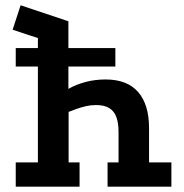

<svg xmlns="http://www.w3.org/2000/svg" viewBox="-20 -702 693 722"><path d="M39.2 0V-91.2H122.5V-451.8H39.2V-521.2H122.5V-558.8L27.5 -590.2L57.5 -682.2L237.2 -622V-521.2H413.8V-451.8H237.2V-367.8Q264.8 -383.8 301 -393.5Q337.2 -403.2 376.8 -403.2Q458.5 -403.2 499.5 -355.9Q540.5 -308.5 540.5 -220.8V-91.2H624.5V0H384.5V-91.2H425.8V-204.8Q425.8 -238.5 417.9 -261Q410 -283.5 391.4 -295.2Q372.8 -307 341 -307Q321.5 -307 302.5 -302.6Q283.5 -298.2 266.8 -292Q250 -285.8 238 -281.2V-91.2H279.2V0Z"/></svg>

Font: Podkova VF Beta
Style: Regular
Weight: 400
Designer: Ilya Yudin
Foundry: Cyreal (www.cyreal.org)
Version: Version 2.100